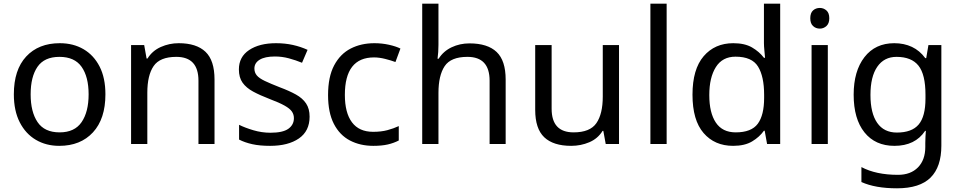

<svg xmlns="http://www.w3.org/2000/svg" viewBox="-20 -780 5204 1040"><path d="M551 -269Q551 -136 483.5 -63Q416 10 301 10Q230 10 174.5 -22.5Q119 -55 87 -117.5Q55 -180 55 -269Q55 -402 122 -474Q189 -546 304 -546Q377 -546 432.5 -513.5Q488 -481 519.5 -419.5Q551 -358 551 -269ZM146 -269Q146 -174 183.5 -118.5Q221 -63 303 -63Q384 -63 422 -118.5Q460 -174 460 -269Q460 -364 422 -418Q384 -472 302 -472Q220 -472 183 -418Q146 -364 146 -269Z M948 -546Q1044 -546 1093 -499.5Q1142 -453 1142 -349V0H1055V-343Q1055 -472 935 -472Q846 -472 812 -422Q778 -372 778 -278V0H690V-536H761L774 -463H779Q805 -505 851 -525.5Q897 -546 948 -546Z M1657 -148Q1657 -70 1599 -30Q1541 10 1443 10Q1387 10 1346.5 1Q1306 -8 1275 -24V-104Q1307 -88 1352.5 -74.5Q1398 -61 1445 -61Q1512 -61 1542 -82.5Q1572 -104 1572 -140Q1572 -160 1561 -176Q1550 -192 1521.5 -208Q1493 -224 1440 -244Q1388 -264 1351 -284Q1314 -304 1294 -332Q1274 -360 1274 -404Q1274 -472 1329.5 -509Q1385 -546 1475 -546Q1524 -546 1566.5 -536.5Q1609 -527 1646 -510L1616 -440Q1582 -454 1545 -464Q1508 -474 1469 -474Q1415 -474 1386.5 -456.5Q1358 -439 1358 -409Q1358 -387 1371 -371.5Q1384 -356 1414.5 -341.5Q1445 -327 1496 -307Q1547 -288 1583 -268Q1619 -248 1638 -219.5Q1657 -191 1657 -148Z M2002 10Q1931 10 1875.5 -19Q1820 -48 1788.5 -109Q1757 -170 1757 -265Q1757 -364 1790 -426Q1823 -488 1879.5 -517Q1936 -546 2008 -546Q2049 -546 2087 -537.5Q2125 -529 2149 -517L2122 -444Q2098 -453 2066 -461Q2034 -469 2006 -469Q1848 -469 1848 -266Q1848 -169 1886.5 -117.5Q1925 -66 2001 -66Q2045 -66 2078.5 -75Q2112 -84 2140 -97V-19Q2113 -5 2080.5 2.5Q2048 10 2002 10Z M2355 -537Q2355 -497 2350 -462H2356Q2382 -503 2426.5 -524Q2471 -545 2523 -545Q2621 -545 2670 -498.5Q2719 -452 2719 -349V0H2632V-343Q2632 -472 2512 -472Q2422 -472 2388.5 -421.5Q2355 -371 2355 -277V0H2267V-760H2355Z M3333 -536V0H3261L3248 -71H3244Q3218 -29 3172 -9.5Q3126 10 3074 10Q2977 10 2928 -36.5Q2879 -83 2879 -185V-536H2968V-191Q2968 -63 3087 -63Q3176 -63 3210.5 -113Q3245 -163 3245 -257V-536Z M3591 0H3503V-760H3591Z M3951 10Q3851 10 3791 -59.5Q3731 -129 3731 -267Q3731 -405 3791.5 -475.5Q3852 -546 3952 -546Q4014 -546 4053.5 -523Q4093 -500 4118 -467H4124Q4123 -480 4120.5 -505.5Q4118 -531 4118 -546V-760H4206V0H4135L4122 -72H4118Q4094 -38 4054 -14Q4014 10 3951 10ZM3965 -63Q4050 -63 4084.5 -109.5Q4119 -156 4119 -250V-266Q4119 -366 4086 -419.5Q4053 -473 3964 -473Q3893 -473 3857.5 -416.5Q3822 -360 3822 -265Q3822 -169 3857.5 -116Q3893 -63 3965 -63Z M4421 -737Q4441 -737 4456.5 -723.5Q4472 -710 4472 -681Q4472 -653 4456.5 -639Q4441 -625 4421 -625Q4399 -625 4384 -639Q4369 -653 4369 -681Q4369 -710 4384 -723.5Q4399 -737 4421 -737ZM4464 -536V0H4376V-536Z M4824 -546Q4877 -546 4919.5 -526Q4962 -506 4992 -465H4997L5009 -536H5079V9Q5079 124 5020.5 182Q4962 240 4839 240Q4721 240 4646 206V125Q4725 167 4844 167Q4913 167 4952.5 126.5Q4992 86 4992 16V-5Q4992 -17 4993 -39.5Q4994 -62 4995 -71H4991Q4937 10 4825 10Q4721 10 4662.5 -63Q4604 -136 4604 -267Q4604 -395 4662.5 -470.5Q4721 -546 4824 -546ZM4836 -472Q4769 -472 4732 -418.5Q4695 -365 4695 -266Q4695 -167 4731.5 -114.5Q4768 -62 4838 -62Q4919 -62 4956 -105.5Q4993 -149 4993 -246V-267Q4993 -377 4955 -424.5Q4917 -472 4836 -472Z"/></svg>

Font: Noto Sans NKo
Style: Regular
Weight: 400
Designer: Monotype Design Team
Foundry: Monotype Imaging Inc.
Version: Version 2.003; ttfautohint (v1.8.4.7-5d5b)